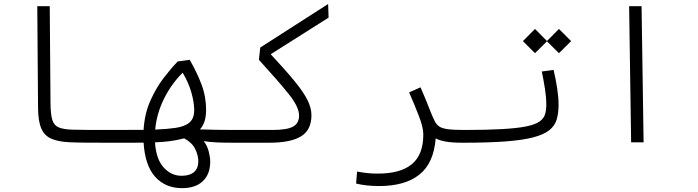

<svg xmlns="http://www.w3.org/2000/svg" viewBox="-20 -725 3556 978"><path d="M580.1 2Q567.4 2 555.2 2Q542.5 2 530.3 2Q476.6 2 426.8 1.7Q377 1.5 332 -0.5Q275.4 -3.4 240.7 -18.8Q206.1 -34.2 190.2 -71Q174.3 -107.9 173.8 -175.3L169.9 -693.4H233.4L237.3 -197.3Q237.8 -141.1 246.8 -113.3Q255.9 -85.4 279.8 -75.7Q303.7 -65.9 347.7 -64.5Q388.2 -63.5 433.3 -63.2Q478.5 -63 535.2 -63Q547.4 -63 560.1 -63Q572.8 -63 585.9 -63Q606.4 -63 606.4 -33.7Q606.4 2 580.1 2Z M907.7 233.4Q822.8 233.4 770.8 176Q718.8 118.7 711.4 1.5Q689 2 663.6 2Q637.7 2 608.4 2Q601.6 2 594.7 2Q587.4 2 580.1 2Q564.9 2 559.3 -5.4Q553.7 -12.7 553.7 -33.7Q553.7 -52.2 562.3 -57.6Q570.8 -63 585.9 -63Q622.6 -63 653.8 -63.5Q685.1 -63.5 711.4 -63.5Q716.3 -145.5 745.6 -211.4Q774.9 -277.3 813.2 -327.4Q851.6 -377.4 885.3 -412.1L946.3 -420.4Q983.4 -356 1006.6 -294.4Q1029.8 -232.9 1029.8 -164.6Q1029.8 -133.8 1022.5 -109.1Q1015.1 -84.5 998.5 -65.9Q1081.1 -63 1171.9 -63Q1196.3 -63 1206.8 -58.1Q1217.3 -53.2 1217.3 -34.2Q1217.3 -10.7 1206.3 -4.4Q1195.3 2 1166 2Q1122.1 2 1085.2 0.5Q1048.3 -1 1017.6 -6.3Q1035.6 16.6 1043.2 46.6Q1050.8 76.7 1050.8 98.6Q1050.8 162.1 1013.2 197.8Q975.6 233.4 907.7 233.4ZM770.5 -64.9Q832 -67.4 874.5 -73.7Q921.9 -80.6 945.6 -101.3Q969.2 -122.1 969.2 -164.6Q969.2 -202.1 955.1 -252.9Q940.9 -303.7 910.6 -354.5Q854.5 -299.8 816.4 -224.1Q778.3 -148.4 770.5 -64.9ZM918 -20.5Q915.5 -19.5 912.6 -19Q878.9 -10.3 844.5 -5.9Q810.1 -1.5 769.5 0Q774.9 85.4 813.5 127.9Q852.1 170.4 904.8 170.4Q946.8 170.4 968.5 151.1Q990.2 131.8 990.2 96.7Q990.2 66.9 974.4 34.2Q958.5 1.5 918 -20.5Z M1166 2 1171.9 -63H1365.7Q1442.4 -63 1472.9 -80.1Q1503.4 -97.2 1503.4 -136.2Q1503.4 -180.2 1451.4 -245.1Q1399.4 -310.1 1298.8 -420.4L1305.7 -482.9L1651.4 -704.6L1653.8 -635.3L1358.9 -448.7Q1434.6 -367.7 1480.2 -312Q1525.9 -256.3 1546.1 -215.6Q1566.4 -174.8 1566.4 -138.2Q1566.4 -63 1513.4 -30.5Q1460.4 2 1352.1 2Z M2199.2 -20Q2189.5 106.4 2116 164.6Q2042.5 222.7 1911.6 222.7Q1845.7 222.7 1793.9 210L1798.8 148.9Q1826.2 153.8 1849.6 156.5Q1873 159.2 1905.8 159.2Q2020 159.2 2078.1 111.1Q2136.2 63 2136.2 -40Q2136.2 -75.7 2114 -133.3Q2091.8 -190.9 2064 -254.4L2122.1 -280.3Q2150.4 -215.3 2165.5 -175.3Q2180.7 -135.3 2195.3 -106Q2203.6 -90.3 2217.3 -80.8Q2231 -71.3 2260.3 -67.1Q2289.6 -63 2343.8 -63Q2362.3 -63 2369.6 -56.6Q2377 -50.3 2377 -33.2Q2377 -12.7 2366.2 -5.4Q2355.5 2 2337.9 2Q2283.7 2 2251.5 -3.7Q2219.2 -9.3 2199.2 -20Z M2337.9 2Q2325.2 2 2325.2 -33.7Q2325.2 -63 2343.8 -63Q2460.9 -63 2537.8 -67.4Q2614.7 -71.8 2660.2 -81.1Q2705.6 -90.3 2727.5 -105.5Q2749.5 -120.6 2756.1 -142.3Q2762.7 -164.1 2762.7 -192.4Q2762.7 -229 2755.9 -272.7Q2749 -316.4 2739.7 -360.8L2799.8 -369.1Q2811 -321.8 2818.1 -275.4Q2825.2 -229 2825.2 -191.4Q2825.2 -148.9 2815.7 -116.7Q2806.2 -84.5 2778.3 -62Q2750.5 -39.6 2696.5 -25.4Q2642.6 -11.2 2555.2 -4.6Q2467.8 2 2337.9 2ZM2827.1 -454.1 2766.1 -514.6 2705.1 -454.1 2643.6 -515.6 2705.1 -577.6 2766.1 -516.1 2827.1 -577.6 2889.2 -515.6Z M3194.8 0 3184.6 -693.4H3248L3258.3 0Z"/></svg>

Font: CaskaydiaMono NF Light
Style: Regular
Weight: 300
Designer: Aaron Bell
Foundry: Saja Typeworks
Version: Version 2111.001; ttfautohint (v1.8.4);Nerd Fonts 3.1.1